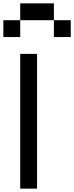

<svg xmlns="http://www.w3.org/2000/svg" viewBox="-20 -1120 440 1140"><path d="M100 -1100H300V-1000H100ZM0 -900V-1000H100V-900ZM100 0V-800H200V0ZM300 -1000H400V-900H300Z"/></svg>

Font: Galmuri9 Regular
Style: Regular
Weight: 400
Designer: Lee Minseo (quiple)
Version: Version 2.399;hotconv 1.1.1;makeotfexe 2.6.0 DEVELOPMENT